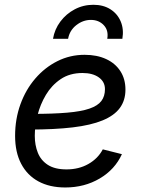

<svg xmlns="http://www.w3.org/2000/svg" viewBox="-20 -788 610 819"><path d="M258.3 11.7Q191.9 11.7 144 -14.2Q96.2 -40 70.3 -89.4Q44.4 -138.7 44.4 -208.5Q44.4 -280.3 67.1 -343Q89.8 -405.8 130.6 -453.1Q171.4 -500.5 225.1 -527.3Q278.8 -554.2 340.8 -554.2Q393.6 -554.2 432.6 -536.1Q471.7 -518.1 493.4 -484.6Q515.1 -451.2 515.1 -405.8Q515.1 -359.9 491.2 -327.4Q467.3 -294.9 417.5 -274.4Q367.7 -253.9 290 -244.6Q212.4 -235.4 105.5 -235.4L117.2 -302.2Q206.5 -302.2 266.4 -307.4Q326.2 -312.5 361.6 -324.7Q397 -336.9 412.4 -357.2Q427.7 -377.4 427.7 -407.7Q427.7 -439 401.6 -457.8Q375.5 -476.6 332 -476.6Q277.3 -476.6 238.8 -450.4Q200.2 -424.3 175.8 -383.3Q151.4 -342.3 139.9 -295.9Q128.4 -249.5 128.4 -208.5Q128.4 -168.9 141.4 -136.5Q154.3 -104 184.1 -84.7Q213.9 -65.4 263.7 -65.4Q316.4 -65.4 357.2 -88.6Q397.9 -111.8 418.5 -150.9L500 -130.4Q470.2 -64.9 405.3 -26.6Q340.3 11.7 258.3 11.7ZM378.4 -767.6Q420.9 -767.6 451.2 -748.3Q481.4 -729 495.1 -696Q508.8 -663.1 502 -622.6H437.5Q443.8 -658.2 422.6 -680.7Q401.4 -703.1 367.7 -703.1Q334 -703.1 305.4 -680.7Q276.9 -658.2 270.5 -622.6H206.1Q212.9 -663.1 237.5 -696Q262.2 -729 298.8 -748.3Q335.4 -767.6 378.4 -767.6Z"/></svg>

Font: Inter 16pt
Style: Italic
Weight: 400
Italic angle: -9.3988°
Version: Version 4.001;git-66647c0bb